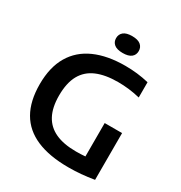

<svg xmlns="http://www.w3.org/2000/svg" viewBox="-214 -1090 1175 1248"><g transform="rotate(30 374.0 -466.0)"><path d="M481 7.5Q337.5 7.5 241.8 -33.8Q146 -75 98 -158.2Q50 -241.5 50 -368Q50 -495.5 100 -580.2Q150 -665 244.8 -707.2Q339.5 -749.5 474 -749.5Q518.5 -749.5 562.5 -744.5Q606.5 -739.5 650.5 -729V-614.5Q606.5 -625 565.8 -629.8Q525 -634.5 485 -634.5Q390 -634.5 325.5 -607Q261 -579.5 228.2 -520.5Q195.5 -461.5 195.5 -366.5Q195.5 -278 226 -220.5Q256.5 -163 317.8 -134.8Q379 -106.5 472 -106.5Q509.5 -106.5 544 -109.5Q578.5 -112.5 608 -117L542 -57.5V-360H672.5V-9Q621.5 -0.5 575.2 3.5Q529 7.5 481 7.5ZM415 -812.5Q372 -812.5 351 -829.5Q330 -846.5 330 -875.5Q330 -904.5 351 -921.8Q372 -939 415 -939Q458 -939 479 -921.8Q500 -904.5 500 -875.5Q500 -846.5 479 -829.5Q458 -812.5 415 -812.5Z"/></g></svg>

Font: Encode Sans SC SemiExpanded SemiBold
Style: Regular
Weight: 600
Width: 6
Designer: Multiple Designers
Foundry: Impallari Type
Version: Version 3.002